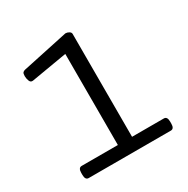

<svg xmlns="http://www.w3.org/2000/svg" viewBox="-160 -843 962 984"><g transform="rotate(-30 321.0 -351.0)"><path d="M88 0Q68 0 68 -30V-42Q68 -72 88 -72H302V-611L90 -575Q76 -573 70.5 -587.5Q65 -602 65 -616Q65 -631 69.5 -636.5Q74 -642 83 -644L355 -702Q366 -702 376 -696Q386 -690 386 -681V-72H574Q594 -72 594 -42V-30Q594 0 574 0Z"/></g></svg>

Font: Asap Expanded
Style: Regular
Weight: 400
Width: 7
Designer: Pablo Cosgaya
Foundry: Omnibus-Type
Version: Version 3.001; ttfautohint (v1.8.4.7-5d5b)